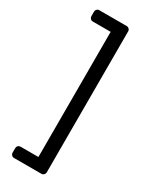

<svg xmlns="http://www.w3.org/2000/svg" viewBox="-230 -818 823 1023"><g transform="rotate(30 181.0 -306.5)"><path d="M34.1 126.8V98.7Q34.1 90.2 40.1 84.2Q46.2 78.1 54.7 78.1H164.8V-691.8H54.7Q46.2 -691.8 40.1 -698Q34.1 -704.2 34.1 -712.7V-740.8Q34.1 -749.3 40.1 -755.3Q46.2 -761.4 54.7 -761.4H223.4Q231.9 -761.4 238.1 -755.3Q244.3 -749.3 244.3 -740.8V126.8Q244.3 135.3 238.1 141.5Q231.9 147.7 223.4 147.7H54.7Q46.2 147.7 40.1 141.5Q34.1 135.3 34.1 126.8Z"/></g></svg>

Font: DeltaSans
Style: Regular
Weight: 400
Designer: Rasmus Andersson
Foundry: rsms
Version: Version 3.012